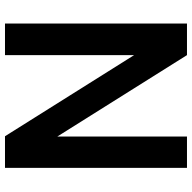

<svg xmlns="http://www.w3.org/2000/svg" viewBox="-20 -730 751 750"><g transform="rotate(90 355.0 -355.5)"><path d="M636.2 0H512.7L195.8 -504.4V0H72.3V-710.9H195.8L513.7 -204.6V-710.9H636.2Z"/></g></svg>

Font: Shabnam Medium FD
Style: Medium-FD
Weight: 500
Foundry: DejaVu fonts team - Redesigned by Saber Rastikerdar - Based on Vazir font
Version: Version 5.0.0